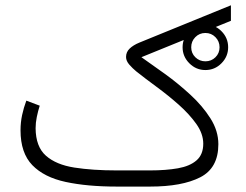

<svg xmlns="http://www.w3.org/2000/svg" viewBox="-20 -688 906 708"><path d="M653.3 -513.7Q653.3 -548.3 678.2 -573Q703.1 -597.7 737.3 -597.7Q772 -597.7 796.6 -573Q821.3 -548.3 821.3 -513.7Q821.3 -479.5 796.6 -454.6Q772 -429.7 737.3 -429.7Q703.1 -429.7 678.2 -454.6Q653.3 -479.5 653.3 -513.7ZM685.1 -513.7Q685.1 -491.7 700.4 -476.8Q715.8 -461.9 737.3 -461.9Q759.3 -461.9 774.4 -476.8Q789.6 -491.7 789.6 -513.7Q789.6 -535.6 774.4 -551Q759.3 -566.4 737.3 -566.4Q715.3 -566.4 700.2 -551Q685.1 -535.6 685.1 -513.7ZM533.7 0H410.2Q301.8 0 222.2 -17.1Q142.6 -34.2 99.1 -79.1Q55.7 -124 55.7 -207.5Q55.7 -236.3 61.5 -263.7Q67.4 -291 77.1 -316.9L126.5 -298.3Q120.1 -278.3 115.7 -256.8Q111.3 -235.4 111.3 -215.3Q111.8 -147 149.4 -113.8Q187 -80.6 254.2 -70.1Q321.3 -59.6 410.2 -59.6H533.2Q591.8 -59.6 636 -67.4Q680.2 -75.2 704.8 -96.7Q729.5 -118.2 729.5 -158.2Q729.5 -194.8 703.9 -231Q678.2 -267.1 639.2 -301.8Q600.1 -336.4 557.9 -367.4Q515.6 -398.4 482.4 -424.8Q468.8 -436 456.8 -449.7Q444.8 -463.4 444.8 -478Q444.8 -496.1 458 -508.8Q471.2 -521.5 493.7 -530.8L831.5 -668.5V-611.3L501.5 -477.1Q540 -450.2 588.4 -415.3Q636.7 -380.4 681.6 -339.1Q726.6 -297.9 755.9 -251.7Q785.2 -205.6 785.2 -156.2Q785.2 -68.4 718.3 -34.2Q651.4 0 533.7 0Z"/></svg>

Font: Vazirmatn RD FD ExtraLight
Style: Regular
Weight: 200
Designer: Saber Rastikerdar
Foundry: Saber Rastikerdar
Version: Version 33.003